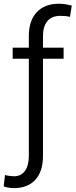

<svg xmlns="http://www.w3.org/2000/svg" viewBox="-41 -780 399 1014"><path d="M294.9 -528.3V-469.7H186V43.5Q186 126 145.5 169.7Q105 213.4 33.2 213.4Q4.4 213.4 -21.5 204.6L-14.6 144Q-7.3 147 8.5 148.9Q24.4 150.9 33.2 150.9Q70.3 150.9 90.8 122.6Q111.3 94.2 111.3 43.5V-469.7H25.9V-528.3H111.3V-588.9Q111.3 -671.9 153.6 -716.1Q195.8 -760.3 270 -760.3Q287.1 -760.3 304 -757.6Q320.8 -754.9 337.9 -750.5L328.6 -690.9Q307.1 -696.3 277.8 -696.3Q232.4 -696.3 209.2 -668.5Q186 -640.6 186 -588.9V-528.3Z"/></svg>

Font: Vazirmatn UI Light
Style: Regular
Weight: 300
Designer: Saber Rastikerdar
Foundry: Saber Rastikerdar
Version: Version 33.003